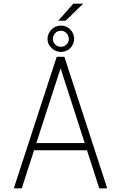

<svg xmlns="http://www.w3.org/2000/svg" viewBox="-20 -1018 640 1038"><path d="M450.2 -205.6 516.6 0H559.6L328.1 -710.9H286.6L54.7 0H97.7L164.1 -205.6ZM176.3 -244.6 307.6 -648.9 438 -244.6ZM376 -998 294.9 -905.8H334.5L429.7 -998ZM236.8 -807.6Q236.8 -792.5 242.9 -779.8Q249 -767.1 259.3 -757.8Q269 -748 282 -742.7Q294.9 -737.3 309.6 -737.3Q324.2 -737.3 337.2 -742.7Q350.1 -748 359.9 -757.8Q369.1 -767.6 375 -780.3Q380.9 -793 380.9 -807.6Q380.9 -822.3 375.2 -835.7Q369.6 -849.1 359.9 -858.9Q350.1 -868.7 337.2 -874.3Q324.2 -879.9 309.6 -879.9Q294.9 -879.9 281.7 -874.3Q268.6 -868.7 258.8 -858.9Q249 -849.1 242.9 -835.7Q236.8 -822.3 236.8 -807.6ZM266.1 -807.6Q266.1 -825.7 278.1 -838.6Q290 -851.6 309.6 -851.6Q327.6 -851.6 339.8 -838.4Q352.1 -825.2 352.1 -807.6Q352.1 -790 339.6 -777.6Q327.1 -765.1 309.6 -765.1Q290 -765.1 278.1 -777.6Q266.1 -790 266.1 -807.6Z"/></svg>

Font: Roboto Mono ExtraLight
Style: Regular
Weight: 250
Monospace: yes
Designer: Google
Version: Version 3.000